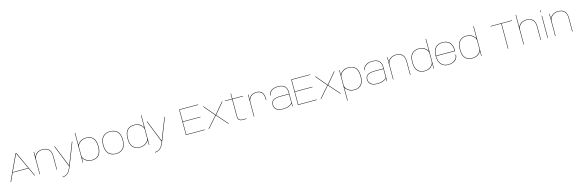

<svg xmlns="http://www.w3.org/2000/svg" viewBox="100 -2735 14809 4912"><g transform="rotate(-15 7504.5 -278.5)"><path d="M43.5 0 358 -677.5H379L692 0H679L578.5 -218.5H158L57 0ZM163.5 -229.5H573L369 -668.5H367.5Z M812.5 0V-589.5H823.5V-447.5Q836.5 -499.5 883 -540.5Q948 -596.5 1049.5 -596.5Q1158.5 -596.5 1216.5 -535.8Q1274.5 -475 1274.5 -353.5V0H1263.5V-354.5Q1263.5 -471.5 1207 -528.5Q1150.5 -585.5 1049.5 -585.5Q950.5 -585.5 887 -527.5Q823.5 -469.5 823.5 -380.5V0Z M1594.5 0 1359.5 -589.5H1372.5L1601.5 -16.5L1826 -589.5H1838.5L1608.5 0Q1559.5 130.5 1498.2 179.2Q1437 228 1360 228V217Q1434 217 1492 170Q1549.5 123.5 1597 0Z M1955.5 0V-785H1966.5V-458Q1978 -497.5 2031 -540.5Q2099 -596 2206.5 -596Q2316 -596 2384.8 -526.2Q2453.5 -456.5 2453.5 -295.5Q2453.5 -135 2384.8 -65.2Q2316 4.5 2206.5 4.5Q2099 4.5 2031 -51Q1978 -94.5 1966.5 -133.5V-132L1966 0ZM1966.5 -414V-177.5Q1971 -116.5 2035.5 -63.5Q2105 -6.5 2206.5 -6.5Q2309 -6.5 2375.2 -73Q2441.5 -139.5 2441.5 -295.5Q2441.5 -452 2375.2 -518.5Q2309 -585 2206.5 -585Q2105 -585 2035.5 -528Q1971 -475 1966.5 -414Z M2837 4.5Q2717.5 4.5 2645 -67Q2572.5 -138.5 2572.5 -295Q2572.5 -452 2645 -523.8Q2717.5 -595.5 2837 -595.5Q2956.5 -595.5 3029 -523.8Q3101.5 -452 3101.5 -295Q3101.5 -138.5 3029 -67Q2956.5 4.5 2837 4.5ZM2837 -6.5Q2950 -6.5 3020 -75.2Q3090 -144 3090 -295Q3090 -446.5 3020 -515.5Q2950 -584.5 2837 -584.5Q2724 -584.5 2654 -515.5Q2584 -446.5 2584 -295Q2584 -144 2654 -75.2Q2724 -6.5 2837 -6.5Z M3708.5 0 3708 -133.5Q3696.5 -94.5 3643.5 -51Q3575 4.5 3467.5 4.5Q3358.5 4.5 3289.8 -65.2Q3221 -135 3221 -295.5Q3221 -456.5 3289.8 -526.2Q3358.5 -596 3467.5 -596Q3575 -596 3643.5 -540.5Q3696.5 -497.5 3708 -458V-785H3719V0ZM3708 -177.5V-414Q3703.5 -475 3639 -528Q3569.5 -585 3468 -585Q3365.5 -585 3299 -518.5Q3232.5 -452 3232.5 -295.5Q3232.5 -139.5 3299 -73Q3365.5 -6.5 3468 -6.5Q3569.5 -6.5 3639 -63.5Q3703.5 -116.5 3708 -177.5Z M4044.5 0 3809.5 -589.5H3822.5L4051.5 -16.5L4276 -589.5H4288.5L4058.5 0Q4009.5 130.5 3948.2 179.2Q3887 228 3810 228V217Q3884 217 3942 170Q3999.5 123.5 4047 0Z M4689.5 0V-675H5189V-664H4700.5V-355H5166V-344H4700.5V-11H5189V0Z M5288 0 5547 -294.5 5298 -589.5H5313.5L5557 -301L5800.5 -589.5H5816L5567 -294.5L5826 0H5810.5L5557 -288.5L5303.5 0Z M6201.5 5Q6141.5 5 6104 -21.2Q6066.5 -47.5 6066.5 -124.5V-578.5H5881.5V-589.5H6066.5V-725.5H6077.5V-589.5H6354V-578.5H6077.5V-129.5Q6077.5 -57 6110.5 -31.5Q6143.5 -6 6203.5 -6Q6250 -6 6292.5 -11V0Q6249 5 6201.5 5Z M6899 -339Q6899 -469.5 6853.2 -526.5Q6807.5 -583.5 6716.5 -583.5Q6613 -583.5 6556.8 -525Q6500.5 -466.5 6500.5 -388.5V0H6489.5V-589.5H6500.5V-452Q6513 -501 6553 -539Q6611.5 -594.5 6717 -594.5Q6815 -594.5 6862.8 -534.2Q6910.5 -474 6910.5 -339Z M7507.5 0 7507 -82.5Q7494.5 -58.5 7441 -31Q7371.5 4.5 7260.5 4.5Q7143.5 4.5 7086.5 -43Q7029.5 -90.5 7029.5 -172Q7029.5 -254 7088 -295Q7146.5 -336 7281 -336H7507V-379.5Q7507 -477 7451 -530.2Q7395 -583.5 7276 -583.5Q7211 -583.5 7159 -562.2Q7107 -541 7076.8 -503Q7046.5 -465 7046.5 -415H7035Q7035 -470.5 7067 -510.8Q7099 -551 7153.5 -572.8Q7208 -594.5 7276 -594.5Q7401.5 -594.5 7459.8 -537.8Q7518 -481 7518 -381V0ZM7507 -110.5V-325H7280.5Q7158 -325 7099.5 -288.8Q7041 -252.5 7041 -172Q7041 -96.5 7095.8 -51.5Q7150.5 -6.5 7261.5 -6.5Q7367 -6.5 7437 -42.2Q7507 -78 7507 -110.5Z M7657 0V-675H8156.5V-664H7668V-355H8133.5V-344H7668V-11H8156.5V0Z M8255.5 0 8514.5 -294.5 8265.5 -589.5H8281L8524.5 -301L8768 -589.5H8783.5L8534.5 -294.5L8793.5 0H8778L8524.5 -288.5L8271 0Z M8904.5 220V-589.5H8915.5V-458Q8927 -497.5 8980 -540.5Q9048 -596 9155.5 -596Q9265 -596 9333.8 -526.2Q9402.5 -456.5 9402.5 -295.5Q9402.5 -135 9333.8 -65.2Q9265 4.5 9155.5 4.5Q9048 4.5 8980 -51Q8927 -94.5 8915.5 -133.5V220ZM8915.5 -177.5Q8920 -116.5 8984.5 -63.5Q9054 -6.5 9155.5 -6.5Q9258 -6.5 9324.2 -73Q9390.5 -139.5 9390.5 -295.5Q9390.5 -452 9324.2 -518.5Q9258 -585 9155.5 -585Q9054 -585 8984.5 -528Q8920 -475 8915.5 -414Z M10007 0 10006.5 -82.5Q9994 -58.5 9940.5 -31Q9871 4.5 9760 4.5Q9643 4.5 9586 -43Q9529 -90.5 9529 -172Q9529 -254 9587.5 -295Q9646 -336 9780.5 -336H10006.5V-379.5Q10006.5 -477 9950.5 -530.2Q9894.5 -583.5 9775.5 -583.5Q9710.5 -583.5 9658.5 -562.2Q9606.5 -541 9576.2 -503Q9546 -465 9546 -415H9534.5Q9534.5 -470.5 9566.5 -510.8Q9598.5 -551 9653 -572.8Q9707.5 -594.5 9775.5 -594.5Q9901 -594.5 9959.2 -537.8Q10017.5 -481 10017.5 -381V0ZM10006.5 -110.5V-325H9780Q9657.5 -325 9599 -288.8Q9540.5 -252.5 9540.5 -172Q9540.5 -96.5 9595.2 -51.5Q9650 -6.5 9761 -6.5Q9866.5 -6.5 9936.5 -42.2Q10006.5 -78 10006.5 -110.5Z M10174.5 0V-589.5H10185.5V-447.5Q10198.5 -499.5 10245 -540.5Q10310 -596.5 10411.5 -596.5Q10520.5 -596.5 10578.5 -535.8Q10636.5 -475 10636.5 -353.5V0H10625.5V-354.5Q10625.5 -471.5 10569 -528.5Q10512.5 -585.5 10411.5 -585.5Q10312.5 -585.5 10249 -527.5Q10185.5 -469.5 10185.5 -380.5V0Z M11248.5 0 11248 -133.5Q11236.5 -94.5 11183.5 -51Q11115 4.5 11007.5 4.5Q10898.5 4.5 10829.8 -65.2Q10761 -135 10761 -295.5Q10761 -456.5 10829.8 -526.2Q10898.5 -596 11007.5 -596Q11115 -596 11183.5 -540.5Q11236.5 -497.5 11248 -458V-785H11259V0ZM11248 -177.5V-414Q11243.5 -475 11179 -528Q11109.5 -585 11008 -585Q10905.5 -585 10839 -518.5Q10772.5 -452 10772.5 -295.5Q10772.5 -139.5 10839 -73Q10905.5 -6.5 11008 -6.5Q11109.5 -6.5 11179 -63.5Q11243.5 -116.5 11248 -177.5Z M11641.5 4.5Q11520 4.5 11451 -72.5Q11382 -149.5 11382 -298Q11382 -453.5 11454.8 -524Q11527.5 -594.5 11641.5 -594.5Q11759.5 -594.5 11828.5 -525Q11897.5 -455.5 11897.5 -301.5V-292H11393.5Q11395 -154.5 11459.5 -81Q11525 -6.5 11641.5 -6.5Q11708 -6.5 11762.5 -30Q11817 -53.5 11849.2 -97.5Q11881.5 -141.5 11881.5 -201.5H11893.5Q11893.5 -137 11860 -90.8Q11826.5 -44.5 11769.5 -20Q11712.5 4.5 11641.5 4.5ZM11393.5 -303.5H11885.5Q11884 -451 11819 -516.5Q11752.5 -583.5 11641.5 -583.5Q11533.5 -583.5 11463.5 -515.5Q11395 -449 11393.5 -303.5Z M12510 0 12509.5 -133.5Q12498 -94.5 12445 -51Q12376.5 4.5 12269 4.5Q12160 4.5 12091.2 -65.2Q12022.5 -135 12022.5 -295.5Q12022.5 -456.5 12091.2 -526.2Q12160 -596 12269 -596Q12376.5 -596 12445 -540.5Q12498 -497.5 12509.5 -458V-785H12520.5V0ZM12509.5 -177.5V-414Q12505 -475 12440.5 -528Q12371 -585 12269.5 -585Q12167 -585 12100.5 -518.5Q12034 -452 12034 -295.5Q12034 -139.5 12100.5 -73Q12167 -6.5 12269.5 -6.5Q12371 -6.5 12440.5 -63.5Q12505 -116.5 12509.5 -177.5Z M13217 0V-664H12938V-675H13506V-664H13228V0Z M13630.5 0V-785H13641.5V-447.5Q13654.5 -499.5 13701 -540.5Q13766 -596.5 13867.5 -596.5Q13976.5 -596.5 14034.5 -535.8Q14092.5 -475 14092.5 -353.5V0H14081.5V-354.5Q14081.5 -471.5 14025 -528.5Q13968.5 -585.5 13867.5 -585.5Q13768.5 -585.5 13705 -527.5Q13641.5 -469.5 13641.5 -380.5V0Z M14267 0V-590.5H14278V0ZM14267 -737.5H14278V-683.5H14267Z M14468.5 0V-589.5H14479.5V-447.5Q14492.5 -499.5 14539 -540.5Q14604 -596.5 14705.5 -596.5Q14814.5 -596.5 14872.5 -535.8Q14930.5 -475 14930.5 -353.5V0H14919.5V-354.5Q14919.5 -471.5 14863 -528.5Q14806.5 -585.5 14705.5 -585.5Q14606.5 -585.5 14543 -527.5Q14479.5 -469.5 14479.5 -380.5V0Z"/></g></svg>

Font: Anybody ExtraExpanded Thin
Style: Regular
Weight: 100
Width: 8
Designer: Tyler Finck
Foundry: Etcetera Type Company
Version: Version 1.010; ttfautohint (v1.8.3) -l 8 -r 50 -G 200 -x 14 